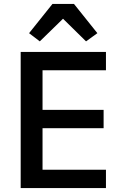

<svg xmlns="http://www.w3.org/2000/svg" viewBox="-20 -964 640 984"><path d="M249 -944 129 -794 184 -752 303 -868 421 -752 479 -794 359 -944ZM523 0V-94H198V-307H511V-401H198V-604H523V-698H86V0Z"/></svg>

Font: IBM Plex Mono Medm
Style: Regular
Weight: 500
Monospace: yes
Designer: Mike Abbink, Paul van der Laan, Pieter van Rosmalen
Foundry: Bold Monday
Version: Version 2.004